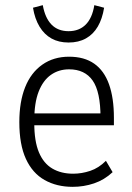

<svg xmlns="http://www.w3.org/2000/svg" viewBox="-20 -717 514 745"><path d="M262 8Q200 8 153 -18.5Q106 -45 80.5 -100.5Q55 -156 55 -243Q55 -322 77.5 -378.5Q100 -435 144 -466Q188 -497 248 -497Q307 -497 345.5 -470Q384 -443 403 -390Q422 -337 422 -260V-231H98V-277H385L370 -261Q370 -361 339.5 -404.5Q309 -448 248 -448Q208 -448 177.5 -426.5Q147 -405 130 -361.5Q113 -318 113 -250V-239Q113 -169 131 -126Q149 -83 183 -63Q217 -43 264 -43Q297 -43 330 -54Q363 -65 391 -93L417 -49Q385 -19 345 -5.5Q305 8 262 8ZM246 -552Q208 -552 180 -567.5Q152 -583 133.5 -613.5Q115 -644 108 -687L146 -697Q155 -647 180 -621.5Q205 -596 246 -596Q287 -596 312.5 -621.5Q338 -647 346 -697L384 -687Q377 -644 359.5 -614Q342 -584 313.5 -568Q285 -552 246 -552Z"/></svg>

Font: Nunito Sans 10pt Condensed Light
Style: Regular
Weight: 300
Width: 3
Designer: Vernon Adams
Foundry: Vernon Adams
Version: Version 3.101;gftools[0.9.27]